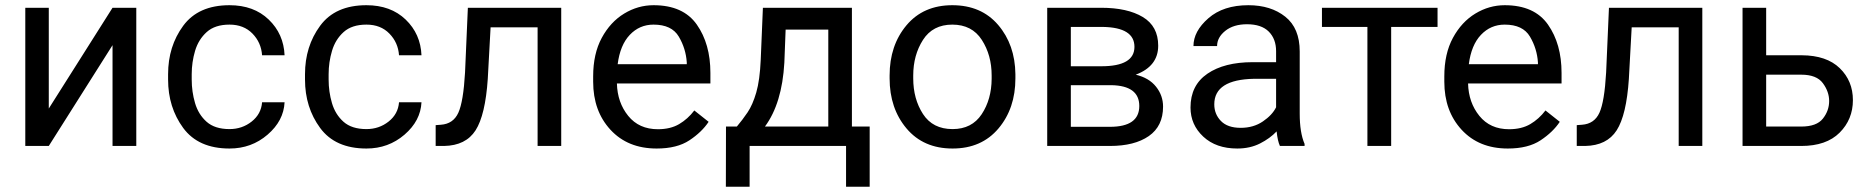

<svg xmlns="http://www.w3.org/2000/svg" viewBox="-20 -558 7147 734"><path d="M166.5 -143.1 410.2 -528.3H501V0H410.2V-385.3L166.5 0H76.7V-528.3H166.5Z M857.4 -64.5Q905.8 -64.5 942.1 -93.3Q978.5 -122.1 981.9 -167H1067.9Q1064.5 -96.2 1002.9 -43.2Q941.4 9.8 857.4 9.8Q738.3 9.8 680.4 -68.8Q622.6 -147.5 622.6 -253.9V-274.4Q622.6 -380.9 680.4 -459.5Q738.3 -538.1 857.4 -538.1Q950.2 -538.1 1007.3 -483.2Q1064.5 -428.2 1067.9 -346.7H981.9Q978.5 -395.5 945.1 -429.7Q911.6 -463.9 857.4 -463.9Q801.8 -463.9 770.3 -435.5Q738.8 -407.2 725.8 -363.8Q712.9 -320.3 712.9 -274.4V-253.9Q712.9 -207.5 725.6 -164.1Q738.3 -120.6 769.8 -92.5Q801.3 -64.5 857.4 -64.5Z M1380.9 -64.5Q1429.2 -64.5 1465.6 -93.3Q1502 -122.1 1505.4 -167H1591.3Q1587.9 -96.2 1526.4 -43.2Q1464.8 9.8 1380.9 9.8Q1261.7 9.8 1203.9 -68.8Q1146 -147.5 1146 -253.9V-274.4Q1146 -380.9 1203.9 -459.5Q1261.7 -538.1 1380.9 -538.1Q1473.6 -538.1 1530.8 -483.2Q1587.9 -428.2 1591.3 -346.7H1505.4Q1502 -395.5 1468.5 -429.7Q1435.1 -463.9 1380.9 -463.9Q1325.2 -463.9 1293.7 -435.5Q1262.2 -407.2 1249.3 -363.8Q1236.3 -320.3 1236.3 -274.4V-253.9Q1236.3 -207.5 1249 -164.1Q1261.7 -120.6 1293.2 -92.5Q1324.7 -64.5 1380.9 -64.5Z M1768.6 -528.3H2125.5V0H2035.2V-453.6H1855.5L1844.7 -256.3Q1835.4 -118.2 1798.1 -59.8Q1760.7 -1.5 1677.7 0H1645.5V-79.6L1665.5 -81.1Q1712.9 -84.5 1732.2 -127Q1751.5 -169.4 1757.8 -280.8Z M2689 -92.3Q2663.1 -53.2 2615.7 -21.7Q2568.4 9.8 2490.2 9.8Q2379.9 9.8 2313.7 -62Q2247.6 -133.8 2247.6 -245.6V-266.1Q2247.6 -352.5 2280.5 -413.3Q2313.5 -474.1 2366.2 -506.1Q2418.9 -538.1 2478.5 -538.1Q2591.8 -538.1 2643.8 -464.1Q2695.8 -390.1 2695.8 -279.3V-238.8H2338.4Q2340.3 -166 2381.6 -115Q2422.9 -64 2495.1 -64Q2543 -64 2576.2 -83.5Q2609.4 -103 2634.3 -135.7ZM2478.5 -463.9Q2424.8 -463.9 2387.7 -424.8Q2350.6 -385.7 2341.3 -312.5H2605.5V-319.3Q2602.1 -372.1 2575 -418Q2547.9 -463.9 2478.5 -463.9Z M2896.5 -528.3H3236.8V-74.2H3304.7V155.8H3214.4V0H2845.7V155.8H2754.9L2755.4 -74.2H2796.9Q2818.4 -99.6 2837.9 -128.4Q2857.4 -157.2 2871.1 -204.3Q2884.8 -251.5 2888.2 -329.6ZM2904.3 -74.2H3146.5V-444.8H2983.4L2978.5 -318.4Q2969.7 -162.6 2904.3 -74.2Z M3380.9 -269.5Q3380.9 -384.3 3445.3 -461.2Q3509.8 -538.1 3620.6 -538.1Q3731.4 -538.1 3795.9 -462.6Q3860.4 -387.2 3861.8 -274.4V-258.3Q3861.8 -143.6 3797.1 -66.9Q3732.4 9.8 3621.6 9.8Q3510.3 9.8 3445.6 -66.9Q3380.9 -143.6 3380.9 -258.3ZM3471.2 -258.3Q3471.2 -179.7 3508.5 -122.1Q3545.9 -64.5 3621.6 -64.5Q3695.3 -64.5 3732.9 -121.3Q3770.5 -178.2 3771 -256.8V-269.5Q3771 -347.2 3733.4 -405.5Q3695.8 -463.9 3620.6 -463.9Q3545.9 -463.9 3508.5 -405.5Q3471.2 -347.2 3471.2 -269.5Z M4426.3 -150.4Q4426.3 -75.7 4371.8 -37.8Q4317.4 0 4223.1 0H3983.4V-528.3H4189.5Q4290 -528.3 4348.9 -492.9Q4407.7 -457.5 4407.7 -383.3Q4407.7 -304.7 4321.8 -272.5Q4372.6 -260.3 4399.4 -226.6Q4426.3 -192.9 4426.3 -150.4ZM4073.7 -455.1V-304.7H4190.4Q4316.9 -304.7 4316.9 -378.9Q4316.9 -453.1 4195.8 -455.1ZM4335.4 -152.8Q4335.4 -230.5 4228.5 -232.4H4073.7V-73.2H4223.1Q4335.4 -73.2 4335.4 -152.8Z M4873 0Q4864.3 -19 4860.4 -55.7Q4835 -28.8 4796.9 -9.5Q4758.8 9.8 4710 9.8Q4628.9 9.8 4580.1 -35.6Q4531.2 -81.1 4531.2 -147Q4531.2 -231.9 4595.7 -276.1Q4660.2 -320.3 4769 -320.3H4858.4V-362.3Q4858.4 -409.2 4830.3 -437.3Q4802.2 -465.3 4747.1 -465.3Q4695.8 -465.3 4664.3 -440.2Q4632.8 -415 4632.8 -381.8H4542.5Q4542.5 -438.5 4599.6 -488.3Q4656.7 -538.1 4752.4 -538.1Q4838.4 -538.1 4893.6 -494.1Q4948.7 -450.2 4948.7 -361.3V-124Q4948.7 -50.8 4967.3 -7.8V0ZM4723.1 -69.3Q4772 -69.3 4807.9 -93.8Q4843.8 -118.2 4858.4 -147.9V-256.8H4774.4Q4622.1 -253.9 4622.1 -159.2Q4622.1 -121.6 4647.5 -95.5Q4672.9 -69.3 4723.1 -69.3Z M5033.7 -455.1V-528.3H5475.6V-455.1H5298.3V0H5207.5V-455.1Z M5942.9 -92.3Q5917 -53.2 5869.6 -21.7Q5822.3 9.8 5744.1 9.8Q5633.8 9.8 5567.6 -62Q5501.5 -133.8 5501.5 -245.6V-266.1Q5501.5 -352.5 5534.4 -413.3Q5567.4 -474.1 5620.1 -506.1Q5672.9 -538.1 5732.4 -538.1Q5845.7 -538.1 5897.7 -464.1Q5949.7 -390.1 5949.7 -279.3V-238.8H5592.3Q5594.2 -166 5635.5 -115Q5676.8 -64 5749 -64Q5796.9 -64 5830.1 -83.5Q5863.3 -103 5888.2 -135.7ZM5732.4 -463.9Q5678.7 -463.9 5641.6 -424.8Q5604.5 -385.7 5595.2 -312.5H5859.4V-319.3Q5856 -372.1 5828.9 -418Q5801.8 -463.9 5732.4 -463.9Z M6130.9 -528.3H6487.8V0H6397.5V-453.6H6217.8L6207 -256.3Q6197.8 -118.2 6160.4 -59.8Q6123 -1.5 6040 0H6007.8V-79.6L6027.8 -81.1Q6075.2 -84.5 6094.5 -127Q6113.8 -169.4 6120.1 -280.8Z M7063.5 -175.3Q7063.5 -101.6 7012.7 -50.8Q6961.9 0 6866.2 0H6641.6V-528.3H6731.9V-346.7H6868.2Q6962.9 -346.2 7013.2 -297.4Q7063.5 -248.5 7063.5 -175.3ZM6731.9 -74.2H6866.2Q6924.8 -74.2 6948.7 -104.5Q6972.7 -134.8 6972.7 -171.9Q6972.7 -207.5 6948.7 -240Q6924.8 -272.5 6866.2 -272.5H6731.9Z"/></svg>

Font: Roboto21382017
Style: Regular
Weight: 400
Designer: Christian Robertson
Foundry: Google
Version: Version 2.138; 2017